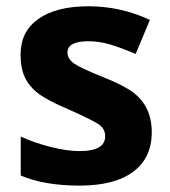

<svg xmlns="http://www.w3.org/2000/svg" viewBox="-20 -576 537 606"><path d="M231 -99.1Q312 -99.1 312 -146Q312 -169.9 290.8 -184.1Q269.5 -198.2 193.8 -231.9Q130.9 -258.3 101.1 -280.8Q71.8 -303.2 58.3 -332.3Q44.9 -361.3 44.9 -403.8Q44.9 -476.6 101.3 -516.4Q157.7 -556.2 259.3 -556.2Q360.8 -556.2 453.1 -513.2L408.2 -405.8Q360.8 -425.8 326.9 -435.8Q293 -445.8 258.8 -445.8Q192.9 -445.8 192.9 -410.2Q192.9 -390.1 214.4 -375.2Q235.8 -360.4 303.5 -333.5Q371.1 -306.6 400.9 -283.7Q459 -239.7 459 -158.7Q459 -77.6 400.4 -33.9Q341.8 9.8 231 9.8Q120.1 9.8 45.4 -22V-145Q87.4 -125.5 139.4 -112.3Q191.4 -99.1 231 -99.1Z"/></svg>

Font: Open Sans Hebrew
Style: Bold
Weight: 700
Foundry: Ascender Corporation, Yanek Iontef
Version: Version 2.001;PS 002.001;hotconv 1.0.70;makeotf.lib2.5.58329